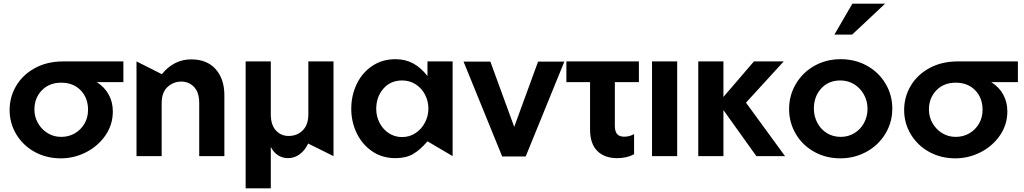

<svg xmlns="http://www.w3.org/2000/svg" viewBox="-20 -844 5535 1038"><path d="M590 -242Q590 -170 550 -112Q510 -54 445.5 -21Q381 12 309 12Q230 12 167 -23Q104 -58 68 -118Q32 -178 32 -249Q32 -320 67.5 -380Q103 -440 169 -476Q235 -512 322 -512H647V-400H503Q545 -374 567.5 -333Q590 -292 590 -242ZM456 -250Q456 -315 416 -356Q376 -397 311 -397Q246 -397 206 -355.5Q166 -314 166 -251Q166 -213 185 -179Q204 -145 237 -124.5Q270 -104 311 -104Q352 -104 385 -123.5Q418 -143 437 -176Q456 -209 456 -250Z M1014 -523Q920 -523 855 -443L718 -512V0H854V-286Q854 -345 886 -374Q918 -403 960 -403Q1001 -403 1029 -374Q1057 -345 1057 -286V0H1193V-329Q1193 -417 1146 -470Q1099 -523 1014 -523Z M1308 174V-512H1444V-226Q1444 -169 1471.5 -139Q1499 -109 1540 -109Q1587 -109 1617 -139.5Q1647 -170 1647 -226V-512H1783V0L1646 -68Q1628 -30 1599.5 -9.5Q1571 11 1537 11Q1507 11 1482.5 -5Q1458 -21 1444 -50V174Z M2154 -409Q2195 -409 2227.5 -388Q2260 -367 2278 -332Q2296 -297 2296 -257Q2296 -217 2277.5 -181.5Q2259 -146 2226.5 -124.5Q2194 -103 2154 -103Q2114 -103 2082 -124Q2050 -145 2032 -180Q2014 -215 2014 -255Q2014 -320 2052.5 -364.5Q2091 -409 2154 -409ZM2427 -512H2291V-433Q2256 -478 2214 -501Q2172 -524 2118 -524Q2046 -524 1991.5 -487Q1937 -450 1908 -388.5Q1879 -327 1879 -256Q1879 -185 1908.5 -124Q1938 -63 1992 -26Q2046 11 2118 11Q2174 11 2212.5 -11Q2251 -33 2291 -80L2427 0Z M3031 -511H2889L2760 -158L2631 -511H2486L2695 2H2822Z M3434 -512V-400H3304V-164Q3304 -134 3316 -119.5Q3328 -105 3355 -105Q3383 -105 3408 -119V-10Q3368 11 3317 11Q3248 11 3209 -28Q3170 -67 3170 -144V-400H3042V-512Z M3641 -512H3505V0H3641Z M3891 -512H3755V0H3891V-249L4069 0H4224L4013 -289L4217 -512H4056L3891 -320Z M4804 -257Q4804 -330 4767.5 -391.5Q4731 -453 4667.5 -488.5Q4604 -524 4525 -524Q4446 -524 4382.5 -488Q4319 -452 4282.5 -390Q4246 -328 4246 -255Q4246 -182 4282 -120.5Q4318 -59 4381.5 -23.5Q4445 12 4523 12Q4599 12 4663.5 -23Q4728 -58 4766 -120Q4804 -182 4804 -257ZM4670 -256Q4670 -215 4651.5 -180Q4633 -145 4599.5 -124.5Q4566 -104 4525 -104Q4484 -104 4451 -124Q4418 -144 4399 -179.5Q4380 -215 4380 -257Q4380 -322 4419.5 -365.5Q4459 -409 4523 -409Q4565 -409 4598.5 -388Q4632 -367 4651 -332Q4670 -297 4670 -256ZM4491 -657H4587L4765 -824H4588Z M5426 -242Q5426 -170 5386 -112Q5346 -54 5281.5 -21Q5217 12 5145 12Q5066 12 5003 -23Q4940 -58 4904 -118Q4868 -178 4868 -249Q4868 -320 4903.5 -380Q4939 -440 5005 -476Q5071 -512 5158 -512H5483V-400H5339Q5381 -374 5403.5 -333Q5426 -292 5426 -242ZM5292 -250Q5292 -315 5252 -356Q5212 -397 5147 -397Q5082 -397 5042 -355.5Q5002 -314 5002 -251Q5002 -213 5021 -179Q5040 -145 5073 -124.5Q5106 -104 5147 -104Q5188 -104 5221 -123.5Q5254 -143 5273 -176Q5292 -209 5292 -250Z"/></svg>

Font: Geom SemiBold
Style: Bold
Weight: 600
Version: Version 1.102